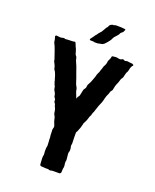

<svg xmlns="http://www.w3.org/2000/svg" viewBox="-162 -984 871 1077"><g transform="rotate(20 274.0 -446.0)"><path d="M493 -721Q502 -722 508 -715V-712Q498 -704 494 -681Q492 -670 488 -665Q485 -661 483 -651Q482 -648 480.5 -641Q479 -634 478 -631Q478 -630 476.5 -628Q475 -626 474 -624Q470 -620 469 -616Q465 -602 462 -594Q461 -592 458.5 -586.5Q456 -581 455 -578Q454 -576 453 -572Q452 -570 452 -569Q451 -565 449.5 -557Q448 -549 447 -545Q447 -543 444 -540Q437 -533 435 -523Q435 -520 433 -516Q425 -502 420 -481Q417 -462 403 -433Q401 -427 397.5 -416.5Q394 -406 392 -400Q392 -397 390 -393Q385 -386 383 -375Q383 -371 379 -365Q375 -357 374 -352Q369 -333 361 -320Q356 -313 356 -306Q352 -286 340 -259Q339 -258 337.5 -255Q336 -252 335 -250V-248V-222Q335 -217 335.5 -206.5Q336 -196 336 -191Q337 -186 335 -177Q333 -169 336 -162Q340 -144 335 -132Q334 -130 334 -124L337 -94Q339 -85 336 -77Q336 -76 336 -74Q336 -72 336 -69Q336 -66 336 -65Q340 -45 336 -36Q335 -34 335 -24Q335 -23 335 -20.5Q335 -18 335 -16Q335 -14 335 -13Q332 -1 319 -3H291Q280 -3 275 -1Q270 1 265 -1Q258 -5 246 -3Q236 -3 216 -5Q208 -7 208 -16Q208 -22 207 -32.5Q206 -43 206 -51.5Q206 -60 208 -68Q209 -73 208 -81Q207 -89 207 -92Q207 -117 210 -123V-126Q210 -142 209 -149Q209 -152 208.5 -156Q208 -160 208 -163V-173Q208 -176 207 -181.5Q206 -187 206 -190V-198Q205 -205 205 -220Q205 -223 207 -229Q210 -235 208 -243Q207 -247 203.5 -254.5Q200 -262 199 -266L193 -290L189 -298Q184 -307 184 -309Q182 -325 180 -331Q180 -333 178 -337Q176 -341 175 -344Q172 -347 172 -351Q172 -357 166 -365Q160 -371 162 -378Q162 -386 157 -391Q152 -396 152 -401Q151 -415 140 -431Q137 -436 137 -442Q135 -454 132 -458Q131 -459 130 -461Q129 -463 128.5 -466Q128 -469 127 -471Q126 -472 125 -475.5Q124 -479 124 -481Q122 -487 119 -498Q116 -509 114 -514Q113 -516 111.5 -519.5Q110 -523 110 -524Q107 -532 103 -536Q98 -542 96 -556Q93 -564 92 -566L83 -584Q82 -585 82 -587Q84 -589 81 -595Q70 -627 67 -636Q57 -666 49 -680Q46 -686 46 -693Q46 -698 42 -710Q39 -718 41 -720Q44 -725 51 -723Q59 -723 73 -721Q74 -721 75 -721.5Q76 -722 77 -722Q88 -726 97 -723Q101 -721 110 -723Q119 -724 137 -724Q150 -724 153 -726H158Q160 -721 163 -716Q164 -714 165 -711Q166 -708 167 -705.5Q168 -703 169 -701Q174 -693 178 -679Q182 -660 188 -654Q192 -651 194 -642Q196 -631 198 -627Q202 -617 210 -599Q214 -588 221.5 -566.5Q229 -545 233 -535Q235 -530 240 -513Q241 -511 242.5 -506.5Q244 -502 245 -500Q256 -483 256 -471Q256 -468 258 -464Q260 -459 264 -448.5Q268 -438 270 -433Q270 -432 272 -430L273 -431Q274 -432 274 -433Q274 -440 281 -447Q282 -448 284 -452Q286 -458 288 -470.5Q290 -483 292 -489Q294 -494 298 -498Q304 -506 303 -513Q303 -517 305 -523Q307 -527 311 -534.5Q315 -542 317 -546Q326 -569 328 -575L331 -584Q331 -587 333 -593Q334 -597 337 -603Q340 -609 342 -613Q343 -617 345.5 -625Q348 -633 350 -637Q353 -649 354 -651Q366 -670 366 -687Q367 -690 369 -694Q376 -706 377 -715Q377 -722 385 -722Q386 -722 389 -722.5Q392 -723 394 -723Q395 -723 398 -723.5Q401 -724 403 -724Q415 -722 420 -721Q432 -719 440 -726H445Q454 -719 463 -723Q470 -725 476 -723Q478 -723 484 -722Q490 -721 493 -721ZM256 -761H278Q281 -762 287 -763Q293 -764 296 -765Q305 -765 314 -772Q330 -788 336 -797Q343 -805 348 -817Q351 -825 359 -832Q374 -847 377 -856Q378 -860 385 -865Q391 -868 394 -875Q394 -876 395 -878.5Q396 -881 397 -882Q400 -889 393 -889Q366 -892 363 -891Q361 -891 348 -891.5Q335 -892 333 -889Q332 -888 329 -888Q319 -890 307 -880Q306 -880 303 -873Q299 -864 293 -859L290 -853Q279 -834 277 -831Q276 -829 268 -821Q267 -820 265 -817.5Q263 -815 262 -814Q258 -806 252 -801Q249 -796 242 -786.5Q235 -777 231 -772Q226 -763 237 -763H252Q254 -763 256 -761Z"/></g></svg>

Font: Gutenberg Clean
Style: Regular
Weight: 400
Designer: Nicola Manzari, Bruno Pierini
Foundry: Unio | Creative Solutions
Version: Version 1.001;PS 001.001;hotconv 1.0.88;makeotf.lib2.5.64775